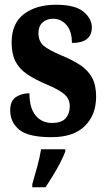

<svg xmlns="http://www.w3.org/2000/svg" viewBox="-20 -568 448 809"><path d="M197 10Q99 10 61 -21.5Q23 -53 23 -103Q23 -143 47 -159Q71 -175 104 -175Q104 -113 130 -81.5Q156 -50 199 -50Q240 -50 257 -70Q274 -90 274 -120Q274 -152 250.5 -171.5Q227 -191 177 -212Q127 -233 94 -255.5Q61 -278 45 -309.5Q29 -341 29 -389Q29 -469 80.5 -508.5Q132 -548 216 -548Q297 -548 332 -518.5Q367 -489 367 -453Q367 -387 283 -387Q283 -437 260 -463Q237 -489 203 -489Q176 -489 159 -473Q142 -457 142 -429Q142 -395 162.5 -376.5Q183 -358 240 -334Q284 -316 317 -294.5Q350 -273 367.5 -241.5Q385 -210 385 -161Q385 -84 337.5 -37Q290 10 197 10ZM116 208Q125 178 136.5 136Q148 94 153 61H255V71Q247 92 233 119Q219 146 202.5 173Q186 200 172 221H116Z"/></svg>

Font: Noto Serif Tamil ExtraCondensed ExtraBold
Style: Italic
Weight: 800
Width: 2
Italic angle: -12°
Designer: Indian Type Foundry, Tom Grace, and the Monotype Design Team
Foundry: Monotype Imaging Inc.
Version: Version 2.003; ttfautohint (v1.8.4.7-5d5b)